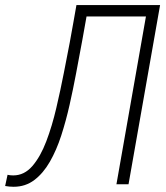

<svg xmlns="http://www.w3.org/2000/svg" viewBox="-37 -713 643 743"><path d="M15.6 9.8Q0 9.8 -17.1 6.8L-7.8 -36.6Q1.5 -34.2 14.2 -34.2Q57.1 -34.2 88.4 -70.6Q119.6 -106.9 142.1 -166Q164.6 -225.1 180.9 -295.2Q197.3 -365.2 210.4 -432.6Q224.1 -501 232.7 -547.4Q241.2 -593.8 247.3 -628.2Q253.4 -662.6 258.8 -693.4H582.5L460.4 0H413.6L527.8 -649.4H297.9Q291 -610.8 282 -560.3Q272.9 -509.8 257.3 -428.2Q246.1 -368.7 232.2 -306.9Q218.3 -245.1 200 -188.5Q181.6 -131.8 156 -87.2Q130.4 -42.5 95.9 -16.4Q61.5 9.8 15.6 9.8Z"/></svg>

Font: CaskaydiaCove NF ExtraLight
Style: Italic
Weight: 200
Italic angle: -10°
Designer: Aaron Bell
Foundry: Saja Typeworks
Version: Version 2111.001; VTT 6.35;Nerd Fonts 3.2.1